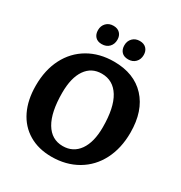

<svg xmlns="http://www.w3.org/2000/svg" viewBox="-194 -973 1061 1124"><g transform="rotate(30 337.0 -411.0)"><path d="M28 -304Q28 -409 68.5 -488Q109 -567 183.5 -610.5Q258 -654 356 -654Q492 -654 569 -571Q646 -488 646 -341Q646 -236 605 -156Q564 -76 488.5 -32Q413 12 315 12Q227 12 162 -26.5Q97 -65 62.5 -136Q28 -207 28 -304ZM490 -288Q490 -420 448 -488.5Q406 -557 329 -557Q260 -557 221.5 -501.5Q183 -446 183 -344Q183 -213 224 -144Q265 -75 341 -75Q411 -75 450.5 -131Q490 -187 490 -288ZM181 -767Q181 -796 199.5 -815Q218 -834 248 -834Q276 -834 292 -817.5Q308 -801 308 -774Q308 -744 289.5 -725Q271 -706 240 -706Q212 -706 196.5 -722.5Q181 -739 181 -767ZM359 -767Q359 -796 377.5 -815Q396 -834 426 -834Q454 -834 470 -817.5Q486 -801 486 -774Q486 -744 467.5 -725Q449 -706 419 -706Q390 -706 374.5 -722.5Q359 -739 359 -767Z"/></g></svg>

Font: Sahitya
Style: Bold
Weight: 700
Designer: Juan Pablo del Peral
Foundry: Juan Pablo del Peral (http://www.huertatipografica.com)
Version: Version 1.001;PS 001.000;hotconv 1.0.70;makeotf.lib2.5.58329